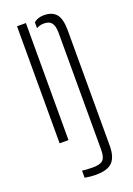

<svg xmlns="http://www.w3.org/2000/svg" viewBox="-154 -665 642 925"><g transform="rotate(-20 167.5 -202.0)"><path d="M114 197V160.5Q125 162.5 139.5 163.2Q154 164 169.5 164Q206.5 164 220.8 150Q235 136 235 98V-502Q234.5 -538 222.5 -553.2Q210.5 -568.5 183 -568.5Q162.5 -568.5 145 -558.5V-589Q166 -606 196 -606Q239.5 -606 259.8 -581.5Q280 -557 280.5 -500V95Q280 152 255 177.2Q230 202.5 171 202.5Q141.5 202.5 114 197ZM57.5 0V-600H103V0Z"/></g></svg>

Font: Big Shoulders Stencil Display Light
Style: Regular
Weight: 300
Designer: Patric King
Foundry: XO Type Co
Version: Version 1.000